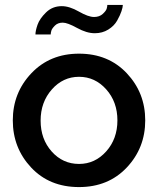

<svg xmlns="http://www.w3.org/2000/svg" viewBox="-20 -750 642 780"><path d="M235 -658Q215 -658 203 -646Q191 -634 188.5 -625Q186 -616 186 -610H124Q124 -625 132.5 -649.5Q141 -674 167 -699.5Q193 -725 231 -725Q262 -725 300.5 -703Q339 -681 362 -681Q384 -681 397.5 -693.5Q411 -706 413.5 -715Q416 -724 416 -730H479Q479 -721 473.5 -704.5Q468 -688 456 -666.5Q444 -645 420 -630Q396 -615 365 -615Q332 -615 293 -636.5Q254 -658 235 -658ZM301 -532Q420 -532 495 -452.5Q570 -373 570 -261Q570 -149 495 -69.5Q420 10 301 10Q181 10 106.5 -69.5Q32 -149 32 -261Q32 -373 107.5 -452.5Q183 -532 301 -532ZM301 -84Q366 -84 411.5 -135Q457 -186 457 -261Q457 -336 411.5 -387Q366 -438 301 -438Q236 -438 190.5 -386.5Q145 -335 145 -260Q145 -185 190 -134.5Q235 -84 301 -84Z"/></svg>

Font: Raleway-v4020 SemiBold
Style: Regular
Weight: 600
Designer: Matt McInerney, Pablo Impallari, Rodrigo Fuenzalida
Foundry: Matt McInerney, Pablo Impallari, Rodrigo Fuenzalida
Version: Version 4.020;PS 004.020;hotconv 1.0.88;makeotf.lib2.5.64775